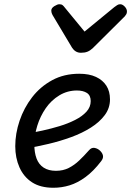

<svg xmlns="http://www.w3.org/2000/svg" viewBox="-20 -867 619 906"><path d="M232 19Q171 19 131.5 -6.5Q92 -32 72 -77Q52 -122 52 -177Q52 -237 72.5 -297.5Q93 -358 131.5 -408Q170 -458 226 -488.5Q282 -519 354 -519Q401 -519 433 -504Q465 -489 482 -462.5Q499 -436 499 -398Q499 -357 474.5 -324Q450 -291 409 -265Q368 -239 316 -220Q264 -201 209 -188Q154 -175 101 -166L107 -237Q140 -242 181 -251Q222 -260 261.5 -272Q301 -284 334.5 -301Q368 -318 388 -340Q408 -362 408 -390Q408 -417 390 -428.5Q372 -440 343 -440Q298 -440 260 -417Q222 -394 196 -356.5Q170 -319 156 -274Q142 -229 142 -185Q142 -147 152.5 -119Q163 -91 186 -76Q209 -61 244 -61Q278 -61 304.5 -74.5Q331 -88 354 -110Q377 -132 400 -158Q412 -172 427 -169Q442 -166 453 -155Q464 -144 466 -132Q468 -120 457 -106Q421 -59 383.5 -31.5Q346 -4 308.5 7.5Q271 19 232 19ZM547 -847Q558 -847 568.5 -836Q579 -825 579 -813Q579 -805 576 -800Q573 -795 569 -790L417 -639Q405 -628 392.5 -623Q380 -618 362 -618Q348 -618 337.5 -624.5Q327 -631 320 -642L228 -796Q224 -804 223 -809Q222 -814 222 -817Q222 -829 236.5 -838Q251 -847 260 -847Q270 -847 275.5 -842.5Q281 -838 286 -831L379 -718L519 -833Q526 -838 532.5 -842.5Q539 -847 547 -847Z"/></svg>

Font: Playwrite IS
Style: Regular
Weight: 400
Designer: Veronika Burian, José Scaglione
Foundry: TypeTogether
Version: Version 1.002